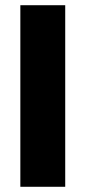

<svg xmlns="http://www.w3.org/2000/svg" viewBox="-20 -716 328 736"><path d="M58 0V-696H230V0Z"/></svg>

Font: Source Sans 3 Black
Style: Regular
Weight: 900
Designer: Paul D. Hunt
Foundry: Adobe
Version: Version 3.046;hotconv 1.0.118;makeotfexe 2.5.65603